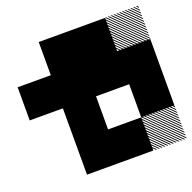

<svg xmlns="http://www.w3.org/2000/svg" viewBox="-120 -788 907 907"><g transform="rotate(-20 334.0 -334.0)"><path d="M667.5 -155.8 655.8 -167.5H661.7L667.5 -161.7ZM667.5 -141.7 641.7 -167.5H647.5L667.5 -147.5ZM667.5 -127.5 627.5 -167.5H633.3L667.5 -133.3ZM667.5 -113.3 613.3 -167.5H619.2L667.5 -119.2ZM667.5 -99.2 599.2 -167.5H605L667.5 -105ZM667.5 -85 585 -167.5H590.8L667.5 -90.8ZM667.5 -70.8 570.8 -167.5H576.7L667.5 -76.7ZM667.5 -56.7 556.7 -167.5H562.5L667.5 -62.5ZM667.5 -42.5 542.5 -167.5H548.3L667.5 -48.3ZM667.5 -28.3 528.3 -167.5H534.2L667.5 -34.2ZM667.5 -14.2 514.2 -167.5H520L667.5 -20ZM667.5 0 500 -167.5H505.8L667.5 -5.8ZM654.2 0.8 499.2 -154.2V-160L660 0.8ZM640 0.8 499.2 -140V-145.8L645.8 0.8ZM625.8 0.8 499.2 -125.8V-131.7L631.7 0.8ZM611.7 0.8 499.2 -111.7V-117.5L617.5 0.8ZM596.7 0.8 499.2 -96.7V-103.3L603.3 0.8ZM583.3 0.8 499.2 -83.3V-89.2L589.2 0.8ZM569.2 0.8 499.2 -69.2V-75L575 0.8ZM555 0.8 499.2 -55V-60.8L560.8 0.8ZM540.8 0.8 499.2 -40.8V-46.7L546.7 0.8ZM526.7 0.8 499.2 -26.7V-32.5L532.5 0.8ZM512.5 0.8 499.2 -12.5V-18.3L518.3 0.8ZM667.5 -655.8 655.8 -667.5H661.7L667.5 -661.7ZM667.5 -641.7 641.7 -667.5H647.5L667.5 -647.5ZM667.5 -627.5 627.5 -667.5H633.3L667.5 -633.3ZM667.5 -613.3 613.3 -667.5H619.2L667.5 -619.2ZM667.5 -599.2 599.2 -667.5H605L667.5 -605ZM667.5 -585 585 -667.5H590.8L667.5 -590.8ZM667.5 -570.8 570.8 -667.5H576.7L667.5 -576.7ZM667.5 -556.7 556.7 -667.5H562.5L667.5 -562.5ZM667.5 -542.5 542.5 -667.5H548.3L667.5 -548.3ZM667.5 -528.3 528.3 -667.5H534.2L667.5 -534.2ZM667.5 -514.2 514.2 -667.5H520L667.5 -520ZM667.5 -500 500 -667.5H505.8L667.5 -505.8ZM654.2 -499.2 499.2 -654.2V-660L660 -499.2ZM640 -499.2 499.2 -640V-645.8L645.8 -499.2ZM625.8 -499.2 499.2 -625.8V-631.7L631.7 -499.2ZM611.7 -499.2 499.2 -611.7V-617.5L617.5 -499.2ZM596.7 -499.2 499.2 -596.7V-603.3L603.3 -499.2ZM583.3 -499.2 499.2 -583.3V-589.2L589.2 -499.2ZM569.2 -499.2 499.2 -569.2V-575L575 -499.2ZM555 -499.2 499.2 -555V-560.8L560.8 -499.2ZM540.8 -499.2 499.2 -540.8V-546.7L546.7 -499.2ZM526.7 -499.2 499.2 -526.7V-532.5L532.5 -499.2ZM512.5 -499.2 499.2 -512.5V-518.3L518.3 -499.2ZM333.3 -166.7H500V0H333.3ZM166.7 -166.7H500V0H166.7ZM500 -333.3H666.7V-166.7H500ZM166.7 -333.3H333.3V0H166.7ZM500 -500H666.7V-166.7H500ZM333.3 -500H666.7V-333.3H333.3ZM166.7 -500H500V-333.3H166.7ZM166.7 -500H333.3V-166.7H166.7ZM0 -500H333.3V-333.3H0ZM333.3 -666.7H500V-333.3H333.3ZM166.7 -666.7H500V-500H166.7ZM166.7 -666.7H333.3V-333.3H166.7Z"/></g></svg>

Font: 0xA000-Pixelated-Mono
Style: Pixelated-Mono
Weight: 400
Version: Version 0.1